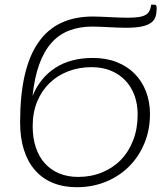

<svg xmlns="http://www.w3.org/2000/svg" viewBox="-20 -776 698 802"><path d="M606.5 -299.5Q606.5 -233.5 583.2 -177.5Q560 -121.5 519.2 -80.8Q478.5 -40 422.5 -17Q366.5 6 301 6Q245 6 201 -12Q157 -30 126.5 -64.8Q96 -99.5 80 -149.8Q64 -200 64 -264.5Q64 -378 83.2 -461.5Q102.5 -545 140.8 -599.5Q179 -654 235.8 -680.5Q292.5 -707 368 -707Q382 -707 400 -706.2Q418 -705.5 437.2 -704.5Q456.5 -703.5 476.2 -702.8Q496 -702 513.5 -702Q541.5 -702 559.5 -704.8Q577.5 -707.5 588.2 -713.8Q599 -720 604.2 -730.5Q609.5 -741 611.5 -756.5H624.5Q630.5 -756.5 632.5 -752.5Q634.5 -748.5 634.5 -741.5Q634.5 -722.5 630 -707.2Q625.5 -692 611.8 -681.5Q598 -671 572.8 -665.5Q547.5 -660 506.5 -660Q490 -660 471 -660.8Q452 -661.5 433 -662.5Q414 -663.5 396.8 -664.2Q379.5 -665 366 -665Q312 -665 269 -648.5Q226 -632 194.8 -596.8Q163.5 -561.5 143.8 -506.8Q124 -452 116 -375.5Q147.5 -451.5 211.2 -492.8Q275 -534 368.5 -534Q423.5 -534 467.8 -516.5Q512 -499 542.8 -467.8Q573.5 -436.5 590 -393.5Q606.5 -350.5 606.5 -299.5ZM555 -297.5Q555 -341.5 541.5 -378Q528 -414.5 503 -440.5Q478 -466.5 442.5 -481Q407 -495.5 362.5 -495.5Q310 -495.5 265 -478.2Q220 -461 187 -429Q154 -397 135.2 -351.5Q116.5 -306 116.5 -249Q116.5 -199 129.8 -159.8Q143 -120.5 167.8 -93.2Q192.5 -66 227.8 -51.5Q263 -37 306.5 -37Q360.5 -37 406.2 -55.8Q452 -74.5 485 -108.5Q518 -142.5 536.5 -190.8Q555 -239 555 -297.5Z"/></svg>

Font: Lato Light
Style: Italic
Weight: 300
Italic angle: -7°
Designer: Lukasz Dziedzic
Foundry: tyPoland Lukasz Dziedzic
Version: Version 2.007; 2014-02-27